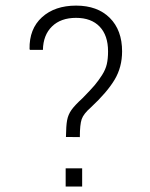

<svg xmlns="http://www.w3.org/2000/svg" viewBox="-20 -669 539 688"><path d="M274.4 -65.9V-0.5H215.3V-65.9ZM367.2 -484.9Q367.2 -542 337.2 -573.5Q307.1 -605 252.4 -605Q197.8 -605 166.3 -574.2Q134.8 -543.5 133.8 -490.2H87.4L85.9 -493.2Q84.5 -565.4 130.4 -607.2Q176.3 -648.9 252.7 -648.9Q329.1 -648.9 373.3 -605Q417.5 -561 417.5 -484.9Q417.5 -428.2 390.6 -383.3Q363.8 -338.4 305.7 -284.2Q279.3 -261.2 272.7 -241.9Q266.1 -222.7 266.1 -177.7L216.3 -178.2Q216.8 -218.8 220.5 -238.3Q224.1 -257.8 235.8 -274.7Q247.6 -291.5 275.9 -317.4Q304.7 -346.7 318.6 -363Q332.5 -379.4 345.5 -399.7Q358.4 -419.9 362.8 -439.5Q367.2 -459 367.2 -484.9Z"/></svg>

Font: Yantramanav Light
Style: Regular
Weight: 300
Version: Version 1.001;PS 1.0;hotconv 1.0.72;makeotf.lib2.5.5900; ttf